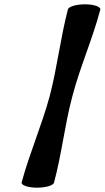

<svg xmlns="http://www.w3.org/2000/svg" viewBox="-20 -844 484 888"><path d="M294 -800C259 -666 245 -534 210 -400C174 -266 116 -134 80 0C78 13 110 24 151 24C193 24 228 13 230 0C266 -134 279 -266 315 -400C350 -534 409 -666 444 -800C446 -813 415 -824 373 -824C332 -824 296 -813 294 -800Z"/></svg>

Font: Nupuram Black Oblique
Style: Regular
Weight: 900
Designer: Santhosh Thottingal (santhosh.thottingal@gmail.com)
Foundry: SMC
Version: Version 1.000